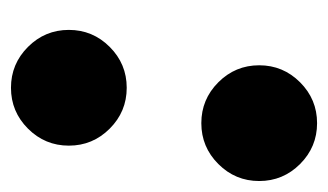

<svg xmlns="http://www.w3.org/2000/svg" viewBox="-156 -435 598 350"><g transform="rotate(-90 143.0 -260.0)"><path d="M-12 -86.5Q-12 -130 19 -161Q50 -192 93.5 -192Q137 -192 168 -161Q199 -130 199 -86.5Q199 -43 168 -12Q137 19 93.5 19Q50 19 19 -12Q-12 -43 -12 -86.5ZM52.5 -433.5Q52.5 -477 83.5 -508Q114.5 -539 158 -539Q201.5 -539 232.5 -508Q263.5 -477 263.5 -433.5Q263.5 -390 232.5 -359Q201.5 -328 158 -328Q114.5 -328 83.5 -359Q52.5 -390 52.5 -433.5Z"/></g></svg>

Font: Besley* Condensed Heavy
Style: Italic
Weight: 800
Width: 3
Italic angle: -13°
Designer: Owen Earl
Foundry: indestructible type*
Version: Version 3.000; ttfautohint (v1.8.3)